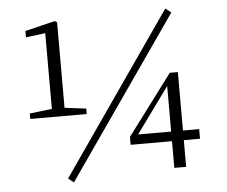

<svg xmlns="http://www.w3.org/2000/svg" viewBox="-53 -787 1035 874"><g transform="rotate(-5 465.0 -350.0)"><path d="M759 -706 733 -726 225 6 250 26ZM765 0V-122H839V-166H765V-433H728L522 -158V-122H711V0ZM711 -374V-166H560ZM335 -279V-304L237 -316V-707L227 -713L90 -680V-651L179 -662V-316L77 -304V-279Z"/></g></svg>

Font: AllPunType Light
Style: Regular
Weight: 300
Version: 1.0